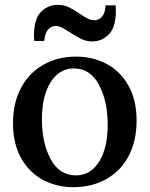

<svg xmlns="http://www.w3.org/2000/svg" viewBox="-20 -767 622 797"><path d="M297 -532Q365 -532 422 -502Q479 -472 513 -412Q547 -352 547 -266Q547 -183 514.5 -120.5Q482 -58 422 -24Q362 10 284 10Q216 10 159 -20Q102 -50 68 -110Q34 -170 34 -256Q34 -339 67 -401.5Q100 -464 159.5 -498Q219 -532 297 -532ZM295 -39Q356 -39 391.5 -96Q427 -153 427 -249Q427 -348 390.5 -415.5Q354 -483 287 -483Q226 -483 190 -425.5Q154 -368 154 -272Q154 -173 190.5 -106Q227 -39 295 -39ZM461 -724Q461 -653 431.5 -624Q402 -595 364 -595Q339 -595 319 -604.5Q299 -614 271 -632Q250 -646 237 -652.5Q224 -659 211 -659Q192 -659 179 -643.5Q166 -628 164 -597H122L121 -618Q121 -689 150.5 -718Q180 -747 219 -747Q244 -747 264.5 -737.5Q285 -728 311 -710Q332 -696 345 -689.5Q358 -683 372 -683Q391 -683 404 -698.5Q417 -714 418 -745H460Z"/></svg>

Font: Minipax
Style: Bold
Weight: 500
Designer: Raphaël Ronot, Igor Stepanchenko (Cyrillic)
Foundry: steppetype
Version: Version 1.002